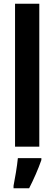

<svg xmlns="http://www.w3.org/2000/svg" viewBox="-20 -780 290 1021"><path d="M189 0V-760H60V0ZM200 71V61H75C71 104 59 173 52 208V221H135C159 174 183 120 200 71Z"/></svg>

Font: Noto Sans Tamil ExtraCondensed
Style: Bold
Weight: 700
Width: 2
Designer: Jelle Bosma - Monotype Design Team
Foundry: Monotype Imaging Inc.
Version: Version 2.004